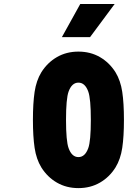

<svg xmlns="http://www.w3.org/2000/svg" viewBox="-20 -937 707 967"><path d="M291.7 -750 384.1 -916.7H557.3L433.6 -750ZM561.8 -572.9Q587.2 -531.2 595.7 -474.3Q604.2 -417.3 604.2 -333.3Q604.2 -249.3 595.7 -192.4Q587.2 -135.4 561.8 -93.8Q531.2 -44.9 483.4 -17.3Q435.5 10.4 375 10.4Q314.5 10.4 266.6 -17.3Q218.8 -44.9 188.2 -93.8Q162.8 -135.4 154.3 -192.4Q145.8 -249.3 145.8 -333.3Q145.8 -417.3 154.3 -474.3Q162.8 -531.2 188.2 -572.9Q218.8 -621.7 266.6 -649.4Q314.5 -677.1 375 -677.1Q435.5 -677.1 483.4 -649.4Q531.2 -621.7 561.8 -572.9ZM325.5 -475.9Q312.5 -440.1 312.5 -333.3Q312.5 -226.6 325.5 -190.8Q341.8 -145.8 375 -145.8Q408.2 -145.8 424.5 -190.8Q437.5 -226.6 437.5 -333.3Q437.5 -440.1 424.5 -475.9Q408.2 -520.8 375 -520.8Q341.8 -520.8 325.5 -475.9Z"/></svg>

Font: TypoPRO Monoid
Style: Bold
Weight: 700
Width: 4
Monospace: yes
Designer: Andreas Larsen (@larsenwork)
Version: Version 0.61